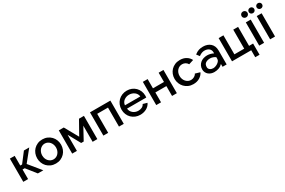

<svg xmlns="http://www.w3.org/2000/svg" viewBox="140 -2160 5550 3743"><g transform="rotate(-30 2915.5 -289.0)"><path d="M384 -523H504L299 -269L519 0H396L225 -216H176V0H68V-523H176V-305H217Z M800 10Q738 10 688.5 -12Q639 -34 604 -71Q569 -108 550 -157.5Q531 -207 531 -261Q531 -315 550 -364.5Q569 -414 604.5 -451Q640 -488 689.5 -510Q739 -532 800 -532Q861 -532 910.5 -510Q960 -488 995.5 -451Q1031 -414 1050 -364.5Q1069 -315 1069 -261Q1069 -207 1050 -157.5Q1031 -108 995.5 -71Q960 -34 910.5 -12Q861 10 800 10ZM644 -260Q644 -222 656 -190Q668 -158 689 -134.5Q710 -111 738.5 -97.5Q767 -84 800 -84Q833 -84 861.5 -97.5Q890 -111 911 -135Q932 -159 944 -191Q956 -223 956 -261Q956 -298 944 -330.5Q932 -363 911 -387Q890 -411 861.5 -424.5Q833 -438 800 -438Q768 -438 739.5 -424Q711 -410 690 -386Q669 -362 656.5 -329.5Q644 -297 644 -260Z M1452 -217 1624 -523H1735V0H1629V-363L1481 -92H1424L1275 -363V0H1169V-523H1281Z M2330 0H2222V-428H1979V0H1871V-523H2330Z M2701 10Q2643 10 2593.5 -10.5Q2544 -31 2507.5 -67Q2471 -103 2450.5 -152.5Q2430 -202 2430 -260Q2430 -319 2450.5 -368.5Q2471 -418 2507.5 -454.5Q2544 -491 2594 -511.5Q2644 -532 2702 -532Q2759 -532 2808 -512Q2857 -492 2893 -456Q2929 -420 2949 -371Q2969 -322 2969 -265Q2969 -245 2966 -225H2533Q2536 -193 2550.5 -166Q2565 -139 2588.5 -119.5Q2612 -100 2642 -89Q2672 -78 2705 -78Q2726 -78 2747 -82Q2768 -86 2786 -94.5Q2804 -103 2818.5 -117Q2833 -131 2842 -151L2936 -124Q2921 -90 2895.5 -64.5Q2870 -39 2838.5 -22.5Q2807 -6 2772 2Q2737 10 2701 10ZM2876 -301Q2873 -333 2857.5 -359Q2842 -385 2818 -403Q2794 -421 2764 -431Q2734 -441 2701 -441Q2668 -441 2638.5 -431Q2609 -421 2585.5 -403Q2562 -385 2547.5 -359Q2533 -333 2530 -301Z M3169 -315H3417V-523H3525V0H3417V-222H3169V0H3061V-523H3169Z M3625 -262Q3625 -317 3644 -366Q3663 -415 3698.5 -452Q3734 -489 3784 -510.5Q3834 -532 3896 -532Q3977 -532 4035.5 -496.5Q4094 -461 4123 -402L4016 -368Q3997 -401 3965 -419.5Q3933 -438 3894 -438Q3861 -438 3832.5 -425Q3804 -412 3783 -388.5Q3762 -365 3750 -333Q3738 -301 3738 -262Q3738 -224 3750.5 -191.5Q3763 -159 3784.5 -135Q3806 -111 3834.5 -97.5Q3863 -84 3895 -84Q3915 -84 3935 -89.5Q3955 -95 3971.5 -105Q3988 -115 4000.5 -128Q4013 -141 4019 -156L4127 -124Q4101 -65 4040 -27.5Q3979 10 3896 10Q3835 10 3785 -12Q3735 -34 3699.5 -71.5Q3664 -109 3644.5 -158Q3625 -207 3625 -262Z M4367 10Q4331 10 4297.5 -1Q4264 -12 4239 -33Q4214 -54 4199 -84.5Q4184 -115 4184 -153Q4184 -198 4201.5 -233Q4219 -268 4248.5 -293Q4278 -318 4317.5 -331Q4357 -344 4401 -344H4407Q4442 -343 4476.5 -334Q4511 -325 4542 -309V-335Q4542 -364 4531 -385Q4520 -406 4502.5 -420Q4485 -434 4462 -441.5Q4439 -449 4415 -450Q4383 -452 4349 -441.5Q4315 -431 4275 -401L4227 -465Q4277 -505 4323 -519Q4369 -533 4420 -532Q4467 -532 4508 -518Q4549 -504 4580 -477Q4611 -450 4628.5 -409Q4646 -368 4646 -314V0H4554V-64Q4517 -25 4469.5 -7.5Q4422 10 4367 10ZM4542 -225Q4515 -242 4486.5 -252.5Q4458 -263 4426 -264H4419Q4361 -263 4322 -236.5Q4283 -210 4283 -148Q4283 -127 4292 -112Q4301 -97 4315.5 -86.5Q4330 -76 4348.5 -71Q4367 -66 4385 -66Q4407 -66 4434.5 -75Q4462 -84 4486 -100Q4510 -116 4526 -137Q4542 -158 4542 -183Z M4767 -523H4875V-95H5096V-523H5205V-95H5296V157H5199V0H4767Z M5379 0V-523H5489V0ZM5502 -670Q5502 -642 5482.5 -623Q5463 -604 5435 -604Q5408 -604 5388 -622.5Q5368 -641 5368 -669Q5368 -697 5387.5 -716Q5407 -735 5435 -735Q5463 -735 5482.5 -716.5Q5502 -698 5502 -670Z M5625 0V-523H5735V0ZM5831 -670Q5831 -644 5813 -626.5Q5795 -609 5769 -609Q5744 -609 5725.5 -626Q5707 -643 5707 -669Q5707 -695 5725 -712.5Q5743 -730 5769 -730Q5795 -730 5813 -713Q5831 -696 5831 -670ZM5653 -670Q5653 -644 5635 -626.5Q5617 -609 5591 -609Q5566 -609 5547.5 -626Q5529 -643 5529 -669Q5529 -695 5547 -712.5Q5565 -730 5591 -730Q5617 -730 5635 -713Q5653 -696 5653 -670Z"/></g></svg>

Font: IngvarSans
Style: Regular
Weight: 600
Version: Version 3.000